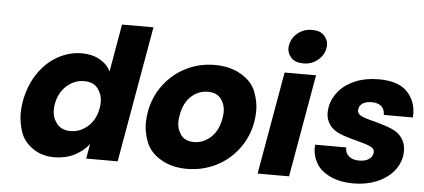

<svg xmlns="http://www.w3.org/2000/svg" viewBox="-53 -917 2296 1040"><g transform="rotate(5 1095.0 -396.5)"><path d="M77 -280Q93 -366 136.5 -431Q180 -496 242.5 -531Q305 -566 374 -566Q429 -566 470.5 -543Q512 -520 531 -481L576 -740H747L617 0H446L460 -80Q429 -40 380.5 -16Q332 8 273 8Q204 8 154 -27.5Q104 -63 87.5 -115Q71 -167 71 -212Q71 -244 77 -280ZM495 -279Q498 -297 498 -313Q498 -353 473.5 -385Q449 -417 398 -417Q347 -417 305 -380.5Q263 -344 251 -280Q248 -262 248 -247Q248 -206 273 -173.5Q298 -141 349 -141Q400 -141 442 -178Q484 -215 495 -279Z M994 8Q912 8 852.5 -27Q793 -62 772 -115Q751 -168 751 -218Q751 -247 756 -279Q771 -365 821 -430.5Q871 -496 943 -531Q1015 -566 1097 -566Q1179 -566 1239 -531Q1299 -496 1320 -442.5Q1341 -389 1341 -339Q1341 -310 1336 -279Q1321 -193 1271 -127.5Q1221 -62 1148.5 -27Q1076 8 994 8ZM1020 -140Q1069 -140 1109.5 -176Q1150 -212 1162 -279Q1166 -300 1166 -317Q1166 -357 1143 -387.5Q1120 -418 1071 -418Q1021 -418 981.5 -382.5Q942 -347 930 -279Q926 -258 926 -240Q926 -201 948.5 -170.5Q971 -140 1020 -140Z M1573 -616Q1528 -616 1506.5 -639.5Q1485 -663 1485 -691Q1485 -699 1487 -708Q1494 -748 1527 -774.5Q1560 -801 1605 -801Q1649 -801 1670.5 -777.5Q1692 -754 1692 -725Q1692 -717 1690 -708Q1683 -669 1650 -642.5Q1617 -616 1573 -616ZM1647 -558 1549 0H1378L1476 -558Z M1899 8Q1826 8 1773 -17Q1720 -42 1697 -82Q1674 -122 1674 -165Q1674 -174 1675 -183H1844Q1844 -180 1844 -178Q1844 -152 1864 -135Q1884 -118 1919 -118Q1951 -118 1970.5 -130.5Q1990 -143 1994 -163Q1995 -167 1995 -170Q1995 -189 1973.5 -199.5Q1952 -210 1898 -224Q1841 -238 1803.5 -253.5Q1766 -269 1746.5 -297.5Q1727 -326 1727 -361Q1727 -376 1730 -393Q1739 -441 1772.5 -480.5Q1806 -520 1861.5 -543Q1917 -566 1988 -566Q2093 -566 2141.5 -516.5Q2190 -467 2190 -394Q2190 -385 2189 -376H2031Q2031 -377 2031 -379Q2031 -406 2013 -422.5Q1995 -439 1960 -439Q1930 -439 1912 -427.5Q1894 -416 1891 -396Q1890 -392 1890 -389Q1890 -370 1911.5 -359Q1933 -348 1985 -336Q2044 -320 2080.5 -304.5Q2117 -289 2137 -259.5Q2157 -230 2157 -192Q2157 -178 2155 -162Q2146 -113 2111.5 -74.5Q2077 -36 2022 -14Q1967 8 1899 8Z"/></g></svg>

Font: Fz Poppins
Style: Bold Italic
Weight: 700
Italic angle: -10°
Designer: Ninad Kale (Devanagari), Jonny Pinhorn (Latin)
Foundry: Indian Type Foundry
Version: Vit hóa bi Vntype.Com & FontZin.Com